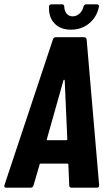

<svg xmlns="http://www.w3.org/2000/svg" viewBox="-25 -873 513 893"><path d="M297 -11 293 -107Q294 -109 292 -110.5Q290 -112 288 -112H165Q159 -112 159 -107L131 -11Q128 0 117 0H4Q-8 0 -4 -13L221 -689Q224 -700 235 -700H366Q376 -700 378 -689L436 -13V-10Q436 0 425 0H308Q297 0 297 -11ZM196 -221H283Q288 -221 288 -226L276 -499Q275 -502 273 -502Q271 -502 270 -499L193 -226Q191 -221 196 -221ZM203 -841Q203 -853 215 -853H263Q274 -853 274 -841Q275 -821 285.5 -809Q296 -797 313 -797Q330 -797 344 -809Q358 -821 363 -841Q366 -853 377 -853H425Q437 -853 435 -841Q425 -793 389.5 -764Q354 -735 305 -735Q256 -735 228.5 -764Q201 -793 203 -841Z"/></svg>

Font: Barlow Condensed
Style: Bold Italic
Weight: 700
Width: 3
Italic angle: -7°
Designer: Jeremy Tribby
Foundry: Tribby Type
Version: Version 1.408